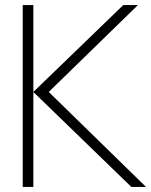

<svg xmlns="http://www.w3.org/2000/svg" viewBox="-20 -740 598 760"><path d="M112 0H70V-720H112V-376L468 -720H526L173 -376L558 0H500L112 -376Z"/></svg>

Font: Manrope Variable Light
Style: Regular
Weight: 200
Designer: Mikhail Sharanda
Foundry: Mikhail Sharanda
Version: Version 4.505